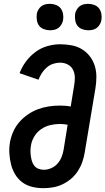

<svg xmlns="http://www.w3.org/2000/svg" viewBox="-20 -974 550 1002"><path d="M207 8Q177 8 149 1.5Q121 -5 98 -21.5Q75 -38 60 -62.5Q45 -87 38 -114.5Q31 -142 29 -171.5Q27 -201 32 -232Q37 -259 49 -286.5Q61 -314 80.5 -336.5Q100 -359 125.5 -376.5Q151 -394 178 -404Q205 -414 234 -418.5Q263 -423 291 -423Q306 -423 320.5 -422Q335 -421 349 -418L367 -528Q371 -550 370.5 -571Q370 -592 361 -610Q352 -628 333.5 -637.5Q315 -647 294 -647Q276 -647 257.5 -641Q239 -635 224 -622Q209 -609 198 -592Q187 -575 181 -558L82 -592Q94 -624 115.5 -653Q137 -682 165.5 -703Q194 -724 227.5 -733.5Q261 -743 294 -743Q324 -743 353.5 -737.5Q383 -732 407 -717.5Q431 -703 448.5 -680.5Q466 -658 474.5 -630.5Q483 -603 483 -573Q483 -543 478 -513L422 -178Q418 -153 409.5 -128.5Q401 -104 386.5 -81.5Q372 -59 351.5 -41.5Q331 -24 307 -12.5Q283 -1 257.5 3.5Q232 8 207 8ZM209 -88Q228 -88 247.5 -96.5Q267 -105 280.5 -120.5Q294 -136 301.5 -155Q309 -174 312 -193L333 -323Q324 -325 313 -326Q302 -327 291 -327Q267 -327 242 -321Q217 -315 195.5 -300.5Q174 -286 160 -263.5Q146 -241 142 -217Q139 -202 139 -187.5Q139 -173 141 -159Q143 -145 147 -132Q151 -119 159.5 -108.5Q168 -98 181 -93Q194 -88 209 -88ZM440 -816Q424 -816 408.5 -822Q393 -828 384 -840Q375 -852 372.5 -868.5Q370 -885 372 -902Q374 -913 380.5 -924Q387 -935 396.5 -942Q406 -949 417.5 -951.5Q429 -954 441 -954Q457 -954 472.5 -948Q488 -942 497 -930Q506 -918 509 -901.5Q512 -885 509 -868Q507 -857 500.5 -846Q494 -835 484.5 -828Q475 -821 463.5 -818.5Q452 -816 440 -816ZM240 -816Q224 -816 208.5 -822Q193 -828 184 -840Q175 -852 172.5 -868.5Q170 -885 172 -902Q174 -913 180.5 -924Q187 -935 196.5 -942Q206 -949 217.5 -951.5Q229 -954 241 -954Q257 -954 272.5 -948Q288 -942 297 -930Q306 -918 309 -901.5Q312 -885 309 -868Q307 -857 300.5 -846Q294 -835 284.5 -828Q275 -821 263.5 -818.5Q252 -816 240 -816Z"/></svg>

Font: Iosevka SS18
Style: Bold Italic
Weight: 700
Italic angle: -9°
Monospace: yes
Designer: Belleve Invis
Foundry: Belleve Invis
Version: Version 25.1.1; ttfautohint (v1.8.4)